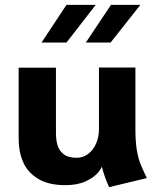

<svg xmlns="http://www.w3.org/2000/svg" viewBox="-20 -755 645 794"><path d="M250.5 10.7Q180.2 10.7 137 -15.9Q93.8 -42.5 75.4 -85.4Q57.1 -128.4 57.1 -179.7V-475.1H211.4V-204.6Q211.4 -175.3 218.3 -153.1Q225.1 -130.9 243.9 -116.7Q262.7 -102.5 297.4 -102.5Q323.2 -102.5 344.2 -118.2Q365.2 -133.8 377.2 -160.9Q389.2 -188 389.2 -220.7L403.8 -77.6Q403.8 -64.5 387 -43.2Q370.1 -22 335.4 -5.6Q300.8 10.7 250.5 10.7ZM431.2 19Q389.2 -73.2 389.2 -160.2L540 -219.7Q540 -170.4 545.4 -137Q550.8 -103.5 559.6 -80.6Q568.4 -57.6 584.5 -24.4L587.4 -18.6ZM389.2 -160.2V-475.6H540V-103ZM439 -734.9H560.5L437.5 -579.1H335ZM254.9 -734.9H376L254.9 -579.1H151.9Z"/></svg>

Font: DavidDev Light
Style: Regular
Weight: 300
Designer: David.dev
Foundry: David.dev
Version: Version 1.001;FEAKit 1.0